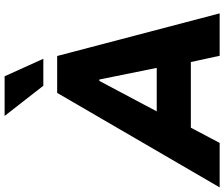

<svg xmlns="http://www.w3.org/2000/svg" viewBox="-133 -883 973 833"><g transform="rotate(-90 353.5 -466.5)"><path d="M-43 0 367 -705H527L712 0H528L485 -198L543 -125H167L255 -199L150 0ZM419 -522 264 -230 248 -273H509L484 -231L425 -522ZM398 -765 267 -933H439L515 -765Z"/></g></svg>

Font: Nunito Sans 7pt SemiCondensed Black
Style: Italic
Weight: 900
Width: 4
Italic angle: -9°
Designer: Vernon Adams
Foundry: Vernon Adams
Version: Version 3.101;gftools[0.9.27]